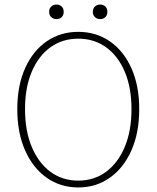

<svg xmlns="http://www.w3.org/2000/svg" viewBox="-20 -812 688 844"><path d="M324 12Q246 12 185.5 -30.5Q125 -73 90.5 -150.5Q56 -228 56 -332Q56 -436 90.5 -512.5Q125 -589 185.5 -630.5Q246 -672 324 -672Q402 -672 462.5 -630.5Q523 -589 557.5 -512.5Q592 -436 592 -332Q592 -228 557.5 -150.5Q523 -73 462.5 -30.5Q402 12 324 12ZM324 -18Q394 -18 446.5 -57Q499 -96 528.5 -166.5Q558 -237 558 -332Q558 -427 528.5 -496.5Q499 -566 446.5 -604Q394 -642 324 -642Q254 -642 201.5 -604Q149 -566 119.5 -496.5Q90 -427 90 -332Q90 -237 119.5 -166.5Q149 -96 201.5 -57Q254 -18 324 -18ZM228 -728Q215 -728 205.5 -736.5Q196 -745 196 -760Q196 -775 205.5 -783.5Q215 -792 228 -792Q242 -792 251 -783.5Q260 -775 260 -760Q260 -745 251 -736.5Q242 -728 228 -728ZM420 -728Q407 -728 397.5 -736.5Q388 -745 388 -760Q388 -775 397.5 -783.5Q407 -792 420 -792Q434 -792 443 -783.5Q452 -775 452 -760Q452 -745 443 -736.5Q434 -728 420 -728Z"/></svg>

Font: Source Sans Variable
Style: Regular
Weight: 200
Designer: Paul D. Hunt
Foundry: Adobe Systems Incorporated
Version: Version 3.006;hotconv 1.0.111;makeotfexe 2.5.65597